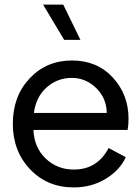

<svg xmlns="http://www.w3.org/2000/svg" viewBox="-20 -806 607 838"><path d="M331 -632H260L168 -786H256ZM541 -288Q541 -262 537 -239H126Q129 -162 179.5 -114Q230 -66 302 -66Q405 -66 454 -160L529 -120Q503 -63 441.5 -25.5Q380 12 301 12Q187 12 111.5 -67Q36 -146 36 -266Q36 -386 109.5 -464Q183 -542 294 -542Q404 -542 472.5 -467.5Q541 -393 541 -288ZM128 -313H446Q445 -378 399.5 -422Q354 -466 294 -466Q230 -466 183.5 -424.5Q137 -383 128 -313Z"/></svg>

Font: Plus Jakarta Display
Style: Regular
Weight: 400
Designer: Gumpita Rahayu
Foundry: Tokotype Studio
Version: Version 1.000;hotconv 1.0.109;makeotfexe 2.5.65596